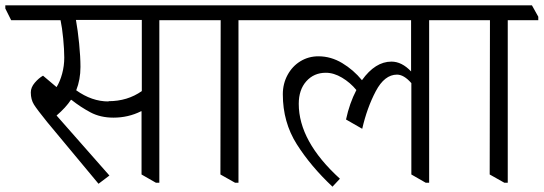

<svg xmlns="http://www.w3.org/2000/svg" viewBox="-47 -660 2047 723"><path d="M668 -597V-584H553V28H540L486 -3V-241H484Q436 -217 380 -217Q331 -217 293.5 -237Q256 -257 222 -284H220Q201 -255 166 -225L365 1L324 32L131 -200Q93 -247 81 -266Q69 -285 69 -312Q69 -331 84 -348.5Q99 -366 115 -375L166 -332Q179 -353 187 -382.5Q195 -412 195 -443Q195 -473 191 -514.5Q187 -556 181 -584H-5L-27 -628V-640H645ZM362 -279Q433 -279 487 -317V-585H239Q246 -546 251 -496Q256 -446 256 -408Q256 -360 240 -320Q299 -278 361 -278Z M966 -597V-584H851V28H838L783 -3L784 -584H664L642 -628V-640H942Z M1684 -584H1569V28H1556L1502 -3V-347Q1474 -379 1448 -379Q1401 -379 1368 -316.5Q1335 -254 1317 -175L1256 -210Q1269 -271 1295 -321Q1272 -349 1241 -367.5Q1210 -386 1180 -386Q1135 -386 1106.5 -354Q1078 -322 1078 -269Q1078 -128 1233 13L1205 43Q1123 -34 1070.5 -117Q1018 -200 1018 -305Q1018 -345 1036 -378Q1054 -411 1084.5 -429.5Q1115 -448 1152 -448Q1199 -448 1241.5 -422.5Q1284 -397 1316 -358Q1366 -428 1427 -428Q1466 -428 1501 -391V-584H961L939 -628V-640H1659L1683 -597Z M1980 -597V-584H1865V28H1852L1797 -3L1798 -584H1678L1656 -628V-640H1956Z"/></svg>

Font: Martel Light
Style: Regular
Weight: 300
Designer: Dan Reynolds
Foundry: Dan Reynolds
Version: Version 1.001; ttfautohint (v1.1) -l 5 -r 5 -G 72 -x 0 -D la